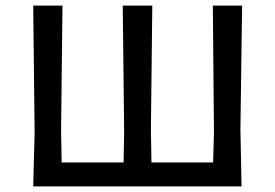

<svg xmlns="http://www.w3.org/2000/svg" viewBox="-20 -662 977 682"><path d="M98 0 103 -193 98 -642H202L197 -202L199 -85H419L421 -193L416 -642H521L516 -202L518 -85H737L740 -193L736 -642H840L834 -202L838 0Z"/></svg>

Font: Alegreya Sans Medium
Style: Regular
Weight: 500
Designer: Juan Pablo del Peral
Foundry: Huerta Tipografica
Version: Version 2.007